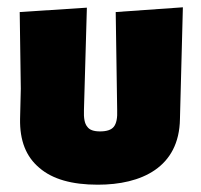

<svg xmlns="http://www.w3.org/2000/svg" viewBox="-20 -495 552 526"><path d="M88 -35C124 -4 177 11 248 11C367 11 471 -36 473 -169L481 -475L297 -462L301 -194C302 -172 299 -157 292 -148C285 -139 272 -135 254 -135C237 -135 225 -139 219 -148C212 -156 209 -171 210 -194L218 -474L34 -462L37 -252L35 -169C34 -110 51 -66 88 -35Z"/></svg>

Font: Luna Sans Black
Style: Regular
Weight: 900
Designer: Juan Pablo del Peral
Foundry: Huerta Tipografica
Version: Version 2.001; ttfautohint (v1.5)